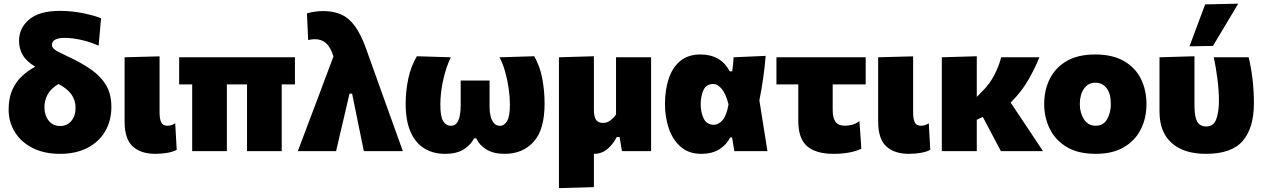

<svg xmlns="http://www.w3.org/2000/svg" viewBox="-20 -806 6740 1024"><path d="M300.5 14.5Q216 14.5 154.5 -16.5Q93 -47.5 59.5 -101.2Q26 -155 26 -222Q26 -284 46 -327.8Q66 -371.5 98.5 -401.2Q131 -431 168 -450Q121 -478.5 101.2 -512.8Q81.5 -547 81.5 -588Q81.5 -656.5 135.8 -702.2Q190 -748 300 -748Q362.5 -748 423.5 -735.5Q484.5 -723 519 -708.5L506 -562.5Q461 -582.5 413.2 -593.2Q365.5 -604 324.5 -604Q293 -604 275 -595Q257 -586 257 -566Q257 -553.5 270.8 -542.5Q284.5 -531.5 318.5 -516L356 -498Q420 -467.5 469.2 -432.8Q518.5 -398 546.2 -350.8Q574 -303.5 574 -236Q574 -161.5 540.5 -105Q507 -48.5 445.5 -17Q384 14.5 300.5 14.5ZM217 -234.5Q217 -191 239.5 -162.5Q262 -134 301 -134Q337.5 -134 360.2 -160.8Q383 -187.5 383 -231Q383 -271 361 -302.2Q339 -333.5 291.5 -358Q249.5 -332 233.2 -300.5Q217 -269 217 -234.5Z M808 14.5Q731.5 14.5 688 -25Q644.5 -64.5 644.5 -158.5V-500.5L831 -505.5V-205Q831 -174 839.2 -154.8Q847.5 -135.5 872.5 -135.5Q882.5 -135.5 892.5 -138Q902.5 -140.5 914.5 -149L922.5 -7Q905 3 874.2 8.8Q843.5 14.5 808 14.5Z M1005 0V-356H935.5V-500.5H1553V-356H1482.5V0H1297.5V-356H1190V0Z M1568.5 0Q1594 -68 1621.5 -141Q1649 -214 1675 -282.5Q1694.5 -335 1716 -392Q1737.5 -449 1758.5 -505Q1743 -554.5 1719 -575.8Q1695 -597 1659 -597Q1642.5 -597 1623.5 -592.5L1617 -734.5Q1634 -740 1656.5 -743.5Q1679 -747 1704.5 -747Q1758.5 -747 1799.5 -728.8Q1840.5 -710.5 1872.8 -666.8Q1905 -623 1932 -547.5L2030.5 -272.5Q2053.5 -209 2070 -163Q2086.5 -117 2100 -79Q2113.5 -41 2128.5 0H1920.5Q1911 -46 1901.5 -92.8Q1892 -139.5 1882.5 -186L1858 -306.5H1844L1815.5 -184Q1804 -136 1793.5 -90.5Q1783 -45 1772.5 0Z M2352.5 14.5Q2291 14.5 2244 -13.8Q2197 -42 2170.2 -101.5Q2143.5 -161 2143.5 -254.5Q2143.5 -319 2157.2 -385Q2171 -451 2203 -506L2384.5 -500.5Q2359.5 -450 2344 -380.5Q2328.5 -311 2328.5 -248Q2328.5 -182.5 2344.2 -158.8Q2360 -135 2385.5 -135Q2405.5 -135 2416.8 -150.5Q2428 -166 2432.5 -190.5Q2437 -215 2437 -242V-376.5H2591V-233.5Q2591 -210 2596.2 -187.5Q2601.5 -165 2613.8 -150Q2626 -135 2646.5 -135Q2669.5 -135 2684.5 -160.2Q2699.5 -185.5 2699.5 -248Q2699.5 -288 2693 -333.8Q2686.5 -379.5 2674.2 -423.2Q2662 -467 2644 -500.5L2829.5 -506Q2860.5 -451 2872.5 -385Q2884.5 -319 2884.5 -254.5Q2884.5 -114 2826 -49.8Q2767.5 14.5 2672 14.5Q2612 14.5 2574 -9Q2536 -32.5 2520 -68H2508Q2492.5 -35 2454.5 -10.2Q2416.5 14.5 2352.5 14.5Z M2961 197.5V-500.5L3147.5 -506V-220.5Q3147.5 -185.5 3158.2 -168Q3169 -150.5 3196.5 -150.5Q3218 -150.5 3235.2 -163.8Q3252.5 -177 3265.5 -195.5V-500.5H3452.5V0H3297Q3294 -18.5 3290.8 -37.5Q3287.5 -56.5 3284.5 -75.5H3269.5Q3250 -37 3219.5 -11.2Q3189 14.5 3147.5 14.5V192Z M3720 14.5Q3653.5 14.5 3610.5 -23Q3567.5 -60.5 3547 -121Q3526.5 -181.5 3526.5 -250.5Q3526.5 -325 3546 -385Q3565.5 -445 3607.5 -480.2Q3649.5 -515.5 3715.5 -515.5Q3824.5 -515.5 3872 -425.5H3885Q3888 -444.5 3889.8 -463Q3891.5 -481.5 3892.5 -500.5L4063.5 -508Q4059 -449 4050 -387Q4041 -325 4030 -271Q4041 -203 4051.5 -135.5Q4062 -68 4073 0H3896.5Q3893.5 -18 3890.5 -36.5Q3887.5 -55 3884.5 -73H3874.5Q3855 -34 3816.5 -9.8Q3778 14.5 3720 14.5ZM3787.5 -140.5Q3812 -140.5 3833.8 -165.5Q3855.5 -190.5 3865.5 -249.5Q3851 -306 3829.2 -332Q3807.5 -358 3783.5 -358Q3747 -358 3732 -326Q3717 -294 3717 -249Q3717 -207 3733 -173.8Q3749 -140.5 3787.5 -140.5Z M4425.5 14.5Q4331.5 14.5 4284.5 -26.2Q4237.5 -67 4237.5 -161.5V-356H4121V-500.5H4597V-356H4421V-219.5Q4421 -178.5 4435.5 -157Q4450 -135.5 4488 -135.5Q4504.5 -135.5 4524.8 -140.8Q4545 -146 4563.5 -160.5L4574 -13Q4549.5 -0.5 4511 7Q4472.5 14.5 4425.5 14.5Z M4827 14.5Q4750.5 14.5 4707 -25Q4663.5 -64.5 4663.5 -158.5V-500.5L4850 -505.5V-205Q4850 -174 4858.2 -154.8Q4866.5 -135.5 4891.5 -135.5Q4901.5 -135.5 4911.5 -138Q4921.5 -140.5 4933.5 -149L4941.5 -7Q4924 3 4893.2 8.8Q4862.5 14.5 4827 14.5Z M5003 0V-500.5L5189.5 -506V-289L5221 -321.5Q5258 -357.5 5283 -405.8Q5308 -454 5319.5 -500.5H5523.5Q5504.5 -451.5 5467.2 -384.8Q5430 -318 5370 -259L5424.5 -177.5Q5451.5 -137 5482.2 -91Q5513 -45 5542.5 0H5318Q5303 -28.5 5288.8 -55.5Q5274.5 -82.5 5259.5 -110.5L5221.5 -182.5L5189.5 -167V0Z M5824.5 14.5Q5728.5 14.5 5667.8 -22.8Q5607 -60 5578 -120.5Q5549 -181 5549 -251Q5549 -326 5579 -385.8Q5609 -445.5 5669.2 -480.5Q5729.5 -515.5 5820.5 -515.5Q5914 -515.5 5974.8 -480.2Q6035.5 -445 6065 -385Q6094.5 -325 6094.5 -251Q6094.5 -175 6063.5 -114.8Q6032.5 -54.5 5972.5 -20Q5912.5 14.5 5824.5 14.5ZM5824 -135.5Q5865 -135.5 5884.8 -170.5Q5904.5 -205.5 5904.5 -251Q5904.5 -306.5 5881.8 -335.8Q5859 -365 5823 -365Q5782.5 -365 5760.8 -332.5Q5739 -300 5739 -251Q5739 -205.5 5760.8 -170.5Q5782.5 -135.5 5824 -135.5Z M6411.5 14.5Q6294.5 14.5 6229.2 -43.2Q6164 -101 6164 -211V-500.5L6350.5 -506V-243Q6350.5 -183 6365.2 -157.2Q6380 -131.5 6413.5 -131.5Q6453 -131.5 6467 -171Q6481 -210.5 6481 -267.5Q6481 -323 6472.8 -386.5Q6464.5 -450 6453.5 -500.5H6639.5Q6652.5 -447 6660 -384.8Q6667.5 -322.5 6667.5 -255Q6667.5 -125 6608.5 -55.2Q6549.5 14.5 6411.5 14.5ZM6324 -559Q6345 -615 6365.8 -671Q6386.5 -727 6407.5 -782.5L6584 -786.5Q6549 -728 6515.2 -671.5Q6481.5 -615 6449 -561Z"/></svg>

Font: Commissioner ExtraBold
Style: Regular
Weight: 800
Designer: Kostas Bartsokas
Foundry: Kostas Bartsokas
Version: Version 1.000; ttfautohint (v1.8.3)